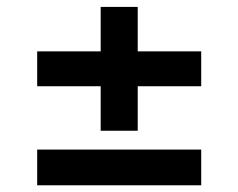

<svg xmlns="http://www.w3.org/2000/svg" viewBox="-20 -577 704 567"><path d="M89.8 -29.8V-135.3H574.2V-29.8ZM89.8 -322.3V-425.3H574.2V-322.3ZM277.3 -190.9V-556.6H386.7V-190.9Z"/></svg>

Font: Inter 20pt SemiBold
Style: Regular
Weight: 600
Version: Version 4.001;git-66647c0bb